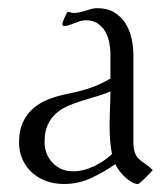

<svg xmlns="http://www.w3.org/2000/svg" viewBox="-20 -443 414 473"><path d="M252 -309.6Q252 -324.2 249 -338.9Q246.1 -353.5 239 -365.7Q231.9 -377.9 220.2 -385.5Q208.5 -393.1 191.4 -393.1Q184.6 -393.1 177.5 -390.9Q170.4 -388.7 163.6 -386Q156.7 -383.3 150.4 -381.1Q144 -378.9 138.2 -378.9Q133.8 -378.9 133.8 -383.3Q133.8 -385.7 135 -389.6Q136.2 -393.6 138.2 -397.7Q140.1 -401.9 142.1 -405.8Q144 -409.7 145 -412.1L148.9 -414.1Q155.3 -411.1 162.6 -411.1Q169.9 -411.1 177 -412.8Q184.1 -414.6 190.9 -416.7Q197.8 -418.9 204.8 -420.9Q211.9 -422.9 219.2 -422.9Q244.1 -422.9 261.2 -412.6Q278.3 -402.3 288.8 -386Q299.3 -369.6 304 -348.6Q308.6 -327.6 308.6 -306.2V-96.7Q308.6 -77.6 311.8 -68.1Q314.9 -58.6 321 -52.5Q327.1 -46.4 335.9 -40.8Q344.7 -35.2 356.4 -23.9Q354.5 -22 349.4 -16.4Q344.2 -10.7 338.1 -4.9Q332 1 326.9 5.6Q321.8 10.3 319.8 10.3Q312 10.3 303.5 5.1Q294.9 0 287.1 -7.6Q279.3 -15.1 273.2 -23.4Q267.1 -31.7 264.2 -38.6Q236.3 -19 204.6 -4.4Q172.9 10.3 137.7 10.3Q114.7 10.3 94.7 3.2Q74.7 -3.9 59.6 -17.3Q44.4 -30.8 35.6 -49.8Q26.9 -68.8 26.9 -92.3Q26.9 -121.6 36.6 -142.3Q46.4 -163.1 63.2 -177.2Q80.1 -191.4 102.8 -199.7Q125.5 -208 151.4 -212.9Q178.7 -218.3 203.4 -226.8Q228 -235.4 252 -249.5ZM255.9 -63.5Q252.4 -80.6 251.2 -98.1Q250 -115.7 250 -133.3Q250 -154.8 251 -175.5Q252 -196.3 252 -217.8Q234.9 -210.4 216.3 -205.1Q197.8 -199.7 179.9 -194.1Q162.1 -188.5 145.8 -181.2Q129.4 -173.8 116.9 -162.6Q104.5 -151.4 97.2 -134.5Q89.8 -117.7 89.8 -93.3Q89.8 -78.1 95 -64.9Q100.1 -51.8 109.4 -42Q118.7 -32.2 131.3 -26.6Q144 -21 159.7 -21Q185.5 -21 211.4 -33.4Q237.3 -45.9 255.9 -63.5Z"/></svg>

Font: CAT Linz
Style: Regular
Weight: 400
Designer: Peter Wiegel
Foundry: Peter Wiegel
Version: Version 1.08